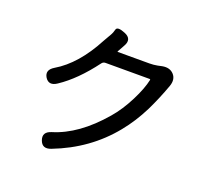

<svg xmlns="http://www.w3.org/2000/svg" viewBox="-141 -972 1282 1192"><g transform="rotate(20 500.0 -376.0)"><path d="M310 42Q254 64 236 13Q218 -38 276 -56Q439 -105 588 -279Q641 -340 685 -427Q726 -508 739 -569Q740 -574 735 -574H443Q428 -574 419 -562Q316 -424 209 -353Q159 -319 131 -362Q104 -406 156 -437Q288 -515 385 -699Q400 -726 416 -753Q423 -764 429.5 -788.5Q436 -813 491 -790Q547 -767 515 -713L490 -668Q487 -664 492 -664H700Q727 -664 753 -669L781 -675Q830 -684 857 -654Q884 -624 867 -576Q833 -482 792 -398Q743 -300 680 -223Q536 -45 310 42Z"/></g></svg>

Font: Resource Han Rounded CN Medium
Style: Regular
Weight: 500
Designer: Cyano Hao (round all glyphs); Ryoko NISHIZUKA 西塚涼子 (kana, bopomofo & ideographs); Paul D. Hunt (Latin, Greek & Cyrillic)
Foundry: Cyano Hao
Version: 0.990